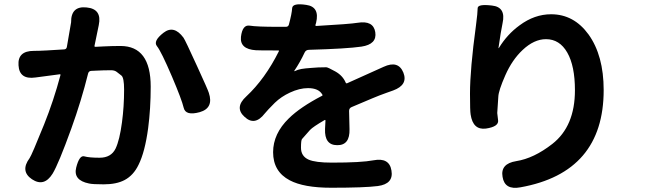

<svg xmlns="http://www.w3.org/2000/svg" viewBox="-20 -824 3040 902"><path d="M227 -8Q187 56 130 18Q74 -20 119 -81Q129 -95 187 -239Q232 -351 264 -471Q265 -476 260 -475L147 -460Q71 -449 67 -517Q62 -585 139 -585Q163 -585 199 -587L282 -592Q292 -593 294 -603Q314 -715 314 -719Q313 -797 387 -789Q460 -782 444 -706L424 -609Q423 -604 428 -604L468 -606Q507 -608 546 -608Q688 -608 688 -417Q688 -314 676 -222Q661 -110 631 -50Q607 0 565 22Q527 42 467 42Q415 42 398 38Q323 23 338 -37Q353 -96 376 -89.5Q399 -83 448 -83Q502 -83 523 -126Q542 -166 553 -249Q563 -323 563 -403Q563 -459 550.5 -469Q538 -479 528 -486.5Q518 -494 502 -494Q466 -494 430 -492L408 -491Q397 -490 394 -479Q362 -350 315 -220Q255 -54 227 -8ZM918 -297Q852 -279 843 -317.5Q834 -356 788 -464Q737 -583 717.5 -607Q698 -631 748 -670Q797 -708 842 -647Q850 -636 906 -513Q957 -402 961 -388Q985 -316 918 -297Z M1536 58Q1407 58 1341 23Q1263 -18 1263 -109Q1263 -196 1337 -268Q1391 -321 1493 -374Q1497 -376 1494 -380Q1477 -410 1427 -410Q1387 -410 1342 -389Q1301 -370 1271 -341Q1236 -306 1224 -291Q1177 -230 1129 -275Q1080 -319 1137 -371Q1225 -453 1290 -583Q1292 -587 1287 -587H1279Q1193 -587 1182 -588Q1106 -593 1112 -651Q1119 -709 1153 -703.5Q1187 -698 1286 -698H1323Q1334 -698 1337 -708Q1351 -760 1352.5 -785.5Q1354 -811 1419 -801Q1483 -792 1465 -717L1462 -707Q1461 -702 1466 -702Q1624 -711 1660 -717Q1734 -729 1743 -673Q1752 -616 1678 -605Q1610 -595 1432 -590Q1417 -590 1411 -577Q1390 -532 1363 -492Q1360 -488 1365 -490Q1379 -497 1396 -500Q1413 -503 1443 -505Q1473 -508 1513 -508Q1520 -508 1555 -488.5Q1590 -469 1604 -436Q1606 -431 1611 -433L1782 -510Q1851 -542 1875 -483Q1898 -425 1827 -399L1796 -388Q1762 -376 1729 -362L1632 -321Q1620 -316 1620 -303L1622 -217Q1624 -141 1564 -142Q1504 -142 1507 -218L1509 -257Q1509 -262 1505 -260Q1450 -228 1436.5 -213.5Q1423 -199 1399 -171Q1394 -166 1394 -130Q1394 -90 1430 -74Q1462 -60 1539 -60Q1678 -60 1735 -71Q1809 -85 1819 -23Q1830 40 1755 50Q1694 58 1536 58Z M2425 56Q2351 70 2341 7Q2330 -55 2405 -67Q2488 -80 2575 -148Q2681 -231 2681 -400Q2681 -514 2645 -577Q2609 -640 2545 -640Q2489 -640 2435 -589Q2386 -543 2354 -470.5Q2322 -398 2321 -369Q2319 -331 2316 -293Q2316 -289 2320 -259Q2324 -229 2263 -220Q2202 -212 2191 -286Q2188 -302 2188 -384Q2188 -498 2216 -704Q2224 -765 2224 -785.5Q2224 -806 2291 -798Q2358 -791 2341 -715Q2338 -702 2332 -666L2322 -600Q2321 -595 2324 -599Q2363 -663 2421 -705Q2491 -757 2569 -757Q2676 -757 2745 -662Q2816 -563 2816 -401Q2816 -14 2425 56Z"/></svg>

Font: Resource Han Rounded JP
Style: Bold
Weight: 700
Designer: Cyano Hao (round all glyphs); Ryoko NISHIZUKA 西塚涼子 (kana, bopomofo & ideographs); Paul D. Hunt (Latin, Greek & Cyrillic)
Foundry: Cyano Hao
Version: 0.990